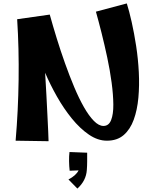

<svg xmlns="http://www.w3.org/2000/svg" viewBox="-20 -820 902 1119"><path d="M263 3 71 0Q86 -173 88.5 -355Q91 -537 80 -708L270 -735Q288 -670 310.5 -597Q333 -524 359 -451Q385 -378 412.5 -312.5Q440 -247 469 -196Q498 -145 527 -115.5Q556 -86 583 -86Q614 -86 627.5 -120Q641 -154 640.5 -211Q640 -268 630.5 -339Q621 -410 605 -485Q589 -560 571.5 -629.5Q554 -699 539 -752L719 -800Q733 -756 747.5 -691.5Q762 -627 773.5 -552Q785 -477 789 -399.5Q793 -322 786.5 -250.5Q780 -179 759.5 -122.5Q739 -66 701 -33Q663 0 603 0Q550 0 498 -35.5Q446 -71 398.5 -129.5Q351 -188 311.5 -258Q272 -328 243 -396Q247 -329 250.5 -265Q254 -201 256.5 -146.5Q259 -92 261 -53Q263 -14 263 3ZM431 279 379 226Q423 203 438 173L386 175Q383 150 382.5 120Q382 90 385 66L488 70Q488 97 488 121Q488 145 486 171Q482 233 431 279Z"/></svg>

Font: Marhey SemiBold
Style: Regular
Weight: 600
Designer: Nur Syamsi & Bustanul Arifin
Foundry: Namelatype
Version: Version 1.000; ttfautohint (v1.8.4.7-5d5b)